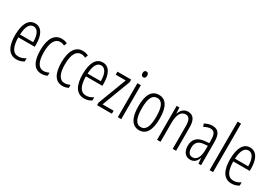

<svg xmlns="http://www.w3.org/2000/svg" viewBox="33 -1677 3702 2605"><g transform="rotate(30 1883.5 -375.0)"><path d="M205 -542C98 -542 45 -438 45 -265C45 -102 98 10 224 10C267 10 305 -2 338 -23V-74C301 -49 265 -37 228 -37C141 -37 99 -115 98 -263H356V-305C356 -432 313 -542 205 -542ZM205 -496C277 -496 307 -410 306 -307H99C105 -435 143 -496 205 -496Z M616 10C644 10 680 2 705 -12V-59C677 -46 649 -38 622 -38C537 -38 499 -122 499 -262C499 -416 545 -494 625 -494C647 -494 670 -488 691 -476L709 -521C684 -535 656 -542 621 -542C506 -542 444 -441 444 -261C444 -88 500 10 616 10Z M946 10C974 10 1010 2 1035 -12V-59C1007 -46 979 -38 952 -38C867 -38 829 -122 829 -262C829 -416 875 -494 955 -494C977 -494 1000 -488 1021 -476L1039 -521C1014 -535 986 -542 951 -542C836 -542 774 -441 774 -261C774 -88 830 10 946 10Z M1264 -542C1157 -542 1104 -438 1104 -265C1104 -102 1157 10 1283 10C1326 10 1364 -2 1397 -23V-74C1360 -49 1324 -37 1287 -37C1200 -37 1158 -115 1157 -263H1415V-305C1415 -432 1372 -542 1264 -542ZM1264 -496C1336 -496 1366 -410 1365 -307H1158C1164 -435 1202 -496 1264 -496Z M1716 0V-47H1543L1711 -491V-532H1496V-485H1653L1484 -40V0Z M1837 -732C1812 -732 1800 -713 1800 -686C1800 -659 1813 -640 1837 -640C1860 -640 1873 -658 1873 -686C1873 -713 1862 -732 1837 -732ZM1863 -532H1809V0H1863Z M2312 -267C2312 -443 2258 -542 2145 -542C2030 -542 1976 -445 1976 -268C1976 -91 2033 10 2145 10C2258 10 2312 -90 2312 -267ZM2031 -268C2031 -416 2064 -494 2145 -494C2226 -494 2258 -413 2258 -267C2258 -112 2223 -38 2145 -38C2066 -38 2031 -117 2031 -268Z M2600 -542C2534 -542 2494 -496 2475 -440H2472L2467 -532H2424V0H2478V-295C2478 -431 2521 -494 2591 -494C2642 -494 2669 -452 2669 -357V0H2722V-370C2722 -488 2679 -542 2600 -542Z M2983 -542C2941 -542 2898 -530 2861 -507L2879 -465C2917 -487 2950 -496 2977 -496C3036 -496 3060 -459 3060 -358V-315L2999 -310C2887 -301 2824 -245 2824 -140C2824 -61 2860 10 2944 10C3010 10 3043 -31 3063 -84H3065L3072 0H3113V-360C3113 -485 3076 -542 2983 -542ZM3005 -269 3061 -274V-216C3061 -106 3028 -34 2958 -34C2908 -34 2879 -70 2879 -141C2879 -220 2919 -261 3005 -269Z M3301 0V-760H3247V0Z M3573 -542C3466 -542 3413 -438 3413 -265C3413 -102 3466 10 3592 10C3635 10 3673 -2 3706 -23V-74C3669 -49 3633 -37 3596 -37C3509 -37 3467 -115 3466 -263H3724V-305C3724 -432 3681 -542 3573 -542ZM3573 -496C3645 -496 3675 -410 3674 -307H3467C3473 -435 3511 -496 3573 -496Z"/></g></svg>

Font: Noto Sans Khmer UI ExtraCondensed Light
Style: Regular
Weight: 300
Width: 2
Designer: Danh Hong and the Monotype Design Team
Foundry: Monotype Imaging Inc.
Version: Version 2.002